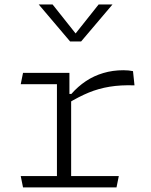

<svg xmlns="http://www.w3.org/2000/svg" viewBox="-20 -818 660 838"><path d="M283 -395.5 290.5 -388.5V0H228.5V-500H283ZM70.5 -49.5H498.5L488.5 0H80.5ZM80.5 -500H261V-450.5H70.5ZM276 -367 264.5 -408H291.5Q320 -440.5 354.8 -463.8Q389.5 -487 430.8 -499.2Q472 -511.5 518.5 -511.5Q542 -511.5 560.5 -507.5L567 -445.5Q506.5 -447.5 458.2 -439.5Q410 -431.5 367.5 -414Q325 -396.5 276 -367ZM286 -637H334L471 -798.5H410.5L310 -672L209.5 -798.5H149Z"/></svg>

Font: Monaspace Argon Var ExtraLight
Style: Regular
Weight: 200
Designer: Riley Cran and the Lettermatic Team
Version: Version 1.200 (Monaspace Argon Var)